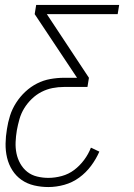

<svg xmlns="http://www.w3.org/2000/svg" viewBox="-20 -540 540 775"><path d="M175 215Q146 215 118 208.5Q90 202 67.5 186.5Q45 171 30 147.5Q15 124 8.5 96.5Q2 69 2.5 39.5Q3 10 8 -19Q12 -46 20.5 -73Q29 -100 45 -125Q61 -150 82.5 -170Q104 -190 129.5 -203Q155 -216 183 -221Q211 -226 238 -226H291L120 -483L126 -520H461L455 -483H169L339 -226L333 -189H238Q215 -189 192 -184.5Q169 -180 147.5 -169Q126 -158 108 -140.5Q90 -123 77.5 -102.5Q65 -82 58.5 -59Q52 -36 48 -14Q44 10 43 33.5Q42 57 46.5 79Q51 101 62 120.5Q73 140 90 153.5Q107 167 129.5 172.5Q152 178 175 178Q202 178 229.5 170.5Q257 163 279.5 146Q302 129 319.5 105.5Q337 82 347 56L381 72Q368 102 347.5 129.5Q327 157 299.5 177Q272 197 239.5 206Q207 215 175 215Z"/></svg>

Font: Iosevka Curly Extralight
Style: Italic
Weight: 200
Italic angle: -9°
Monospace: yes
Designer: Belleve Invis
Foundry: Belleve Invis
Version: Version 22.1.2; ttfautohint (v1.8.4)